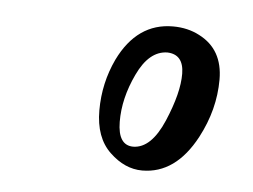

<svg xmlns="http://www.w3.org/2000/svg" viewBox="-31 -521 398 302"><g transform="rotate(5 168.0 -370.0)"><path d="M202.6 -255.4C237.8 -255.4 266.1 -275.6 287.6 -315.9C303.5 -345.9 311.5 -376.7 311.5 -408.4C311.5 -440.2 298.8 -462.6 273.4 -475.6C261.1 -482.1 247.1 -485.4 231.4 -485.4C193.7 -485.4 165 -465.3 145.5 -425.3C133.5 -399.9 127.4 -372.8 127.4 -344C127.4 -315.2 135.4 -293.2 151.4 -278.1C167.3 -262.9 184.4 -255.4 202.6 -255.4ZM226.1 -443.8C243.3 -443.2 252 -432.8 252.2 -412.6C252.4 -392.4 246 -367.3 233.2 -337.2C220.3 -307 204.4 -291.8 185.5 -291.5C169.3 -291.5 161.1 -303.9 160.9 -328.6C160.7 -353.4 166.7 -378.7 179 -404.5C191.2 -430.4 206.9 -443.5 226.1 -443.8Z"/></g></svg>

Font: Kristi
Style: Medium
Weight: 400
Italic angle: -15°
Version: Version 1.003